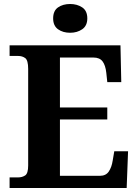

<svg xmlns="http://www.w3.org/2000/svg" viewBox="-20 -941 693 961"><path d="M28 0V-53H70Q91 -53 106 -63Q121 -73 121 -113V-596Q121 -639 106.5 -650Q92 -661 70 -661H28V-714H583L587 -530H517L512 -577Q508 -614 493.5 -633.5Q479 -653 448 -653H280V-403H517V-343H280V-61H480Q510 -61 524.5 -82.5Q539 -104 544 -137L552 -184H621L614 0ZM331 -777Q295 -777 270.5 -794.5Q246 -812 246 -849Q246 -887 270.5 -904Q295 -921 331 -921Q366 -921 391.5 -904Q417 -887 417 -849Q417 -812 391.5 -794.5Q366 -777 331 -777Z"/></svg>

Font: Noto Serif Bengali
Style: Bold
Weight: 700
Designer: Juan Bruce, Universal Thirst, Indian Type Foundry and the Monotype Design Team.
Foundry: Monotype Imaging Inc.
Version: Version 2.003; ttfautohint (v1.8.4.7-5d5b)